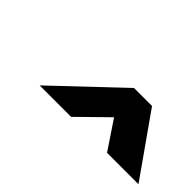

<svg xmlns="http://www.w3.org/2000/svg" viewBox="-14 -1070 695 695"><g transform="rotate(45 334.0 -722.5)"><path d="M507.2 -605H668.2L502.6 -840H410.6L162.2 -605H323.2L434.4 -714Z"/></g></svg>

Font: Hussar Wysoki
Style: Obl
Weight: 700
Foundry: Cannot Into Space Fonts
Version: Version 0.92